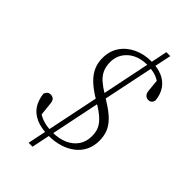

<svg xmlns="http://www.w3.org/2000/svg" viewBox="-261 -838 1037 1037"><g transform="rotate(45 257.0 -320.0)"><path d="M179 116 270 -325H300L209 116ZM228 13Q172 13 133 -4Q94 -21 73.5 -52.5Q53 -84 48 -128Q52 -140 59.5 -146.5Q67 -153 79 -153Q92 -153 101.5 -145.5Q111 -138 113 -114L122 -26L85 -68Q105 -51 125.5 -39Q146 -27 171.5 -21Q197 -15 231 -15Q280 -15 317 -31.5Q354 -48 375 -78.5Q396 -109 396 -151Q396 -183 385.5 -206Q375 -229 352 -250Q329 -271 291 -294L252 -318Q213 -343 187.5 -369Q162 -395 149.5 -424.5Q137 -454 137 -490Q137 -543 163.5 -582Q190 -621 235.5 -642.5Q281 -664 336 -664Q386 -664 421.5 -648.5Q457 -633 477.5 -603Q498 -573 502 -530Q499 -517 491.5 -510.5Q484 -504 472 -504Q459 -504 449 -514Q439 -524 438 -546L430 -627L466 -581Q447 -602 426.5 -613.5Q406 -625 383.5 -630Q361 -635 334 -635Q288 -635 254 -618Q220 -601 201 -571.5Q182 -542 182 -505Q182 -470 193.5 -445Q205 -420 227.5 -400.5Q250 -381 284 -360L321 -337Q366 -309 392.5 -282.5Q419 -256 430.5 -227Q442 -198 442 -162Q442 -121 426 -88.5Q410 -56 381 -33.5Q352 -11 313.5 1Q275 13 228 13ZM271 -327 359 -756H389L300 -327Z"/></g></svg>

Font: Source Serif 4 18pt Light
Style: Italic
Weight: 300
Italic angle: -12°
Designer: Frank Grießhammer
Foundry: Adobe Systems Incorporated
Version: Version 4.004;hotconv 1.0.116;makeotfexe 2.5.65601